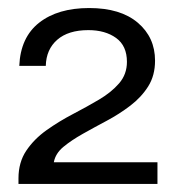

<svg xmlns="http://www.w3.org/2000/svg" viewBox="-20 -794 440 478"><path d="M26 -336V-350Q26 -390 45.5 -419Q65 -448 96 -470Q127 -492 161.5 -510Q196 -528 226.5 -546Q257 -564 276.5 -586.5Q296 -609 296 -640Q296 -680 269 -699.5Q242 -719 200 -719Q150 -719 122.5 -695Q95 -671 94 -630H28Q31 -701 77.5 -737.5Q124 -774 202 -774Q280 -774 323 -737.5Q366 -701 366 -643Q366 -606 349 -579Q332 -552 304.5 -531Q277 -510 246 -493.5Q215 -477 186.5 -461Q158 -445 138 -428.5Q118 -412 114 -390H372V-336Z"/></svg>

Font: Mona Sans Expanded
Style: Regular
Weight: 400
Width: 7
Designer: Deni Anggara
Foundry: GitHub
Version: Version 2.000